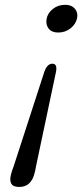

<svg xmlns="http://www.w3.org/2000/svg" viewBox="-20 -616 340 779"><path d="M58 142.5Q32.5 142.5 25.5 128.5Q18.5 114.5 24.5 92.5Q26 86.5 29 76.5Q32 66.5 36 57L160 -325Q171.5 -357.5 192.5 -357.5Q213 -357.5 207.5 -326L126.5 57Q125 66.5 122.8 76.5Q120.5 86.5 118.5 92.5Q112.5 114.5 97.8 128.5Q83 142.5 58 142.5ZM244.5 -596.5Q270 -596.5 283.5 -581Q297 -565.5 293 -543.5Q288.5 -519 266.8 -501.5Q245 -484 216 -484Q190 -484 177.5 -499.8Q165 -515.5 169 -539Q173 -562.5 194.2 -579.5Q215.5 -596.5 244.5 -596.5Z"/></svg>

Font: Fraunces 9pt S100 Light
Style: Italic
Weight: 300
Italic angle: -16°
Version: Version 1.000; ttfautohint (v1.8.3)